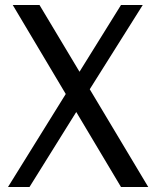

<svg xmlns="http://www.w3.org/2000/svg" viewBox="-20 -748 625 768"><path d="M98 0H12L243 -372L31 -728H138L298 -461L464 -728H551L339 -391L573 0H464L285 -300Z"/></svg>

Font: Rosario
Style: Regular
Weight: 400
Designer: Hector Gatti
Foundry: Omnibus-Type
Version: Version 1.002